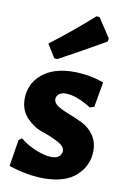

<svg xmlns="http://www.w3.org/2000/svg" viewBox="-85 -789 562 851"><g transform="rotate(10 196.0 -363.0)"><path d="M279 -737 293 -736 350 -649 347 -635Q248 -578 141 -520L127 -521L90 -581Q195 -661 279 -737ZM223 -477Q295 -477 359 -453L339 -340L320 -334Q253 -376 205 -376Q185 -376 174 -366.5Q163 -357 163 -344Q163 -326 184 -313Q205 -300 235.5 -288.5Q266 -277 296.5 -262Q327 -247 348 -217.5Q369 -188 369 -147Q369 -81 319.5 -35Q270 11 172 11Q98 11 15 -17L34 -137L48 -147Q81 -120 121.5 -104Q162 -88 191 -88Q213 -88 224.5 -98Q236 -108 236 -123Q236 -144 203.5 -161Q171 -178 132.5 -190.5Q94 -203 61.5 -236.5Q29 -270 29 -321Q29 -390 81 -433.5Q133 -477 223 -477Z"/></g></svg>

Font: Alegreya Sans SC ExtraBold
Style: Regular
Weight: 800
Designer: Juan Pablo del Peral
Foundry: Huerta Tipografica
Version: Version 2.007